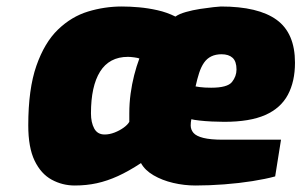

<svg xmlns="http://www.w3.org/2000/svg" viewBox="-20 -565 928 591"><path d="M210 6Q172 6 139 -12Q106 -30 86.5 -70.5Q67 -111 67 -179Q67 -291 92 -362.5Q117 -434 158.5 -474Q200 -514 251 -529.5Q302 -545 355 -545Q380 -545 408 -542.5Q436 -540 465 -533.5Q494 -527 520 -514Q531 -522 552 -528Q573 -534 596 -537.5Q619 -541 637 -543Q655 -545 660 -545Q775 -545 831.5 -504Q888 -463 888 -372Q888 -314 866 -273Q844 -232 796.5 -211Q749 -190 670 -190Q653 -190 632 -191Q611 -192 593.5 -194Q576 -196 569 -198Q568 -194 567.5 -188.5Q567 -183 567 -179Q567 -166 575.5 -156Q584 -146 606 -140.5Q628 -135 666 -135H845L827 -22Q798 -14 757 -7.5Q716 -1 670 2.5Q624 6 582 6Q547 6 513 -2Q479 -10 452.5 -25.5Q426 -41 414 -63Q376 -38 343 -23Q310 -8 278 -1Q246 6 210 6ZM302 -151Q317 -151 332.5 -157Q348 -163 360.5 -172Q373 -181 378 -190Q378 -196 378 -203Q378 -210 378 -216Q378 -247 382 -276.5Q386 -306 393 -333.5Q400 -361 409 -385Q404 -387 392.5 -388.5Q381 -390 374 -390Q345 -390 323.5 -378.5Q302 -367 288 -344.5Q274 -322 267 -290Q260 -258 260 -216Q260 -188 270 -169.5Q280 -151 302 -151ZM630 -295Q680 -295 694 -312.5Q708 -330 708 -351Q708 -376 696 -387Q684 -398 662 -398Q644 -398 630.5 -391.5Q617 -385 608 -372Q599 -359 593 -340.5Q587 -322 582 -299Q587 -298 594.5 -297Q602 -296 611 -295.5Q620 -295 630 -295Z"/></svg>

Font: Exo Thin Black
Style: Italic
Weight: 900
Italic angle: -9°
Version: Version 2.000